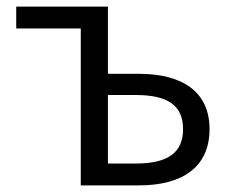

<svg xmlns="http://www.w3.org/2000/svg" viewBox="-20 -560 699 580"><path d="M224 0H400C528 0 613 -53 613 -170C613 -285 528 -337 400 -337H306V-540H29V-474H224ZM306 -66V-273H390C486 -273 533 -242 533 -170C533 -98 486 -66 390 -66Z"/></svg>

Font: Noto Sans KR DemiLight
Style: Regular
Weight: 350
Designer: Ryoko NISHIZUKA 西塚涼子 (kana, bopomofo & ideographs); Paul D. Hunt (Latin, Greek & Cyrillic); Sandoll Communications 산돌커뮤니
Foundry: Adobe
Version: Version 2.004;hotconv 1.0.118;makeotfexe 2.5.65603